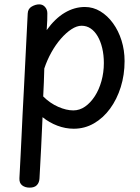

<svg xmlns="http://www.w3.org/2000/svg" viewBox="-20 -576 642 880"><path d="M116 284Q95 284 81.5 273.5Q68 263 69 241Q72 182 74.5 135Q77 88 79 43Q81 -2 83.5 -52.5Q86 -103 89.5 -166.5Q93 -230 97 -315Q101 -400 107 -514Q108 -536 125.5 -546Q143 -556 160 -556Q176 -556 186.5 -544Q197 -532 197 -515Q197 -499 196.5 -482.5Q196 -466 194 -438Q232 -491 276.5 -517.5Q321 -544 369 -544Q407 -544 440 -524Q473 -504 498 -469.5Q523 -435 537 -390.5Q551 -346 551 -296Q551 -233 533.5 -177Q516 -121 484.5 -78Q453 -35 410.5 -10.5Q368 14 318 14Q280 14 243 0Q206 -14 175 -39Q172 34 168.5 101.5Q165 169 161 242Q160 261 149 272.5Q138 284 116 284ZM316 -70Q345 -70 370 -87.5Q395 -105 414.5 -135Q434 -165 445 -204.5Q456 -244 456 -287Q456 -324 448.5 -355.5Q441 -387 427.5 -410Q414 -433 395.5 -445.5Q377 -458 354 -458Q332 -458 307.5 -442Q283 -426 259 -398.5Q235 -371 215.5 -336Q196 -301 183 -262Q182 -228 181 -198.5Q180 -169 178 -134Q209 -103 246.5 -86.5Q284 -70 316 -70Z"/></svg>

Font: Playpen Sans
Style: Regular
Weight: 400
Designer: Laura Meseguer, Veronika Burian, José Scaglione, Kostas Bartsokas, Vera Evstafieva, Tom Grace, Yorlmar Campos
Foundry: TypeTogether
Version: Version 2.000